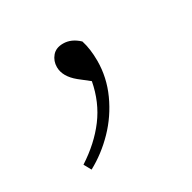

<svg xmlns="http://www.w3.org/2000/svg" viewBox="-81 -166 463 462"><g transform="rotate(-30 150.0 64.5)"><path d="M195 -7Q195 39 175.5 82Q156 125 123.5 158.5Q91 192 52 213L41 193Q89 162 119 122Q149 82 159 29L131 7Q103 -16 103 -42Q103 -59 113.5 -71.5Q124 -84 144 -84Q167 -84 187 -65Q195 -40 195 -7Z"/></g></svg>

Font: Source Serif Pro Light
Style: Regular
Weight: 300
Designer: Frank Grießhammer
Foundry: Adobe Systems Incorporated
Version: Version 3.001;hotconv 1.0.111;makeotfexe 2.5.65597